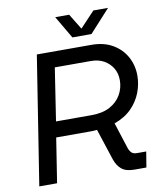

<svg xmlns="http://www.w3.org/2000/svg" viewBox="-94 -955 867 1031"><g transform="rotate(-10 339.0 -440.0)"><path d="M36 0 146 -700H443Q511 -700 559 -672Q607 -644 632.5 -597.5Q658 -551 658 -495Q658 -448 640.5 -402.5Q623 -357 587 -320.5Q551 -284 493 -263L539 -120Q545 -103 555 -94Q565 -85 583 -85H634L620 0H555Q509 0 485.5 -19.5Q462 -39 450 -74L394 -245Q385 -244 375.5 -243.5Q366 -243 357 -243H171L133 0ZM185 -328H379Q439 -328 479 -349.5Q519 -371 540 -407.5Q561 -444 561 -487Q561 -524 544 -552.5Q527 -581 497 -598Q467 -615 425 -615H229ZM350 -757 278 -880H354L406 -795L486 -880H566L454 -757Z"/></g></svg>

Font: MuseoModerno
Style: Italic
Weight: 400
Italic angle: -9°
Designer: Pablo Cosgaya, Héctor Gatti, Marcela Romero, and the Authors of The MuseoModerno Project.
Foundry: Omnibus-Type Team
Version: Version 1.003